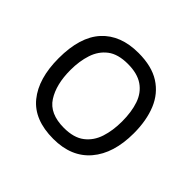

<svg xmlns="http://www.w3.org/2000/svg" viewBox="-130 -661 829 829"><g transform="rotate(45 284.5 -246.5)"><path d="M285 15Q168 15 111.5 -54.5Q55 -124 55 -248Q55 -378 114.5 -443Q174 -508 283 -508Q364 -508 415 -475.5Q466 -443 490 -384.5Q514 -326 514 -248Q514 -125 454.5 -55Q395 15 285 15ZM284 -51Q344 -51 378.5 -77.5Q413 -104 427.5 -148.5Q442 -193 442 -248Q442 -307 427 -350.5Q412 -394 377 -418Q342 -442 284 -442Q224 -442 190 -416Q156 -390 141.5 -346Q127 -302 127 -248Q127 -160 162 -105.5Q197 -51 284 -51Z"/></g></svg>

Font: Maven Pro VF Beta
Style: Regular
Weight: 400
Designer: Joe Prince
Foundry: Joe Prince
Version: Version 2.002